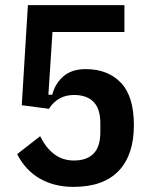

<svg xmlns="http://www.w3.org/2000/svg" viewBox="-20 -718 580 750"><path d="M466 -593H185L169 -348H184Q196 -393 228.5 -420.5Q261 -448 315 -448Q401 -448 452 -395Q503 -342 503 -229Q503 -113 443.5 -50.5Q384 12 267 12Q192 12 135.5 -20.5Q79 -53 47 -116L137 -186Q158 -142 191 -116.5Q224 -91 269 -91Q319 -91 345.5 -118Q372 -145 372 -202V-236Q372 -293 345.5 -320Q319 -347 269 -347Q206 -347 171 -293L65 -307L89 -698H466Z"/></svg>

Font: IBM Plex Sans Condensed SemiBold
Style: Regular
Weight: 600
Width: 3
Designer: Mike Abbink, Paul van der Laan, Pieter van Rosmalen
Foundry: Bold Monday
Version: Version 1.3